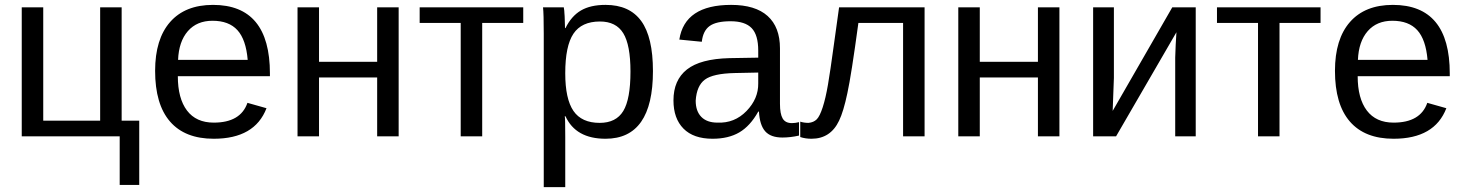

<svg xmlns="http://www.w3.org/2000/svg" viewBox="-20 -558 5999 786"><path d="M69 -528H157V-64H390V-528H478V-64H550V199H470V0H69Z M1085 -246H708Q708 -155 745.5 -105.5Q783 -56 855 -56Q965 -56 993 -137L1071 -115Q1023 10 855 10Q737 10 676 -60.5Q615 -131 615 -268Q615 -398 676.5 -468Q738 -538 852 -538Q1085 -538 1085 -257ZM709 -313H994Q987 -396 952 -434.5Q917 -473 850 -473Q786 -473 749 -430.5Q712 -388 709 -313Z M1198 -528H1286V-305H1524V-528H1612V0H1524V-241H1286V0H1198Z M1698 -464V-528H2122V-464H1954V0H1866V-464Z M2653 -267Q2653 10 2459 10Q2337 10 2295 -82H2292Q2294 -76 2294 1V208H2206V-420Q2206 -502 2203 -528H2288L2290 -514Q2290 -510 2290.5 -505Q2291 -500 2291.5 -492Q2292 -484 2292 -477Q2293 -461 2293 -443H2295Q2319 -492 2358 -515Q2397 -538 2459 -538Q2557 -538 2605 -472Q2653 -406 2653 -267ZM2561 -265Q2561 -374 2531.5 -422Q2502 -470 2436 -470Q2361 -470 2327.5 -420Q2294 -370 2294 -258Q2294 -153 2327.5 -104Q2361 -55 2435 -55Q2502 -55 2531.5 -103.5Q2561 -152 2561 -265Z M2897 10Q2819 10 2778 -31.5Q2737 -73 2737 -147Q2737 -230 2792 -273.5Q2847 -317 2966 -320L3084 -322V-351Q3084 -415 3057 -443Q3030 -471 2971 -471Q2912 -471 2885 -451.5Q2858 -432 2853 -387L2761 -396Q2783 -538 2973 -538Q3072 -538 3122.5 -492.5Q3173 -447 3173 -360V-133Q3173 -92 3184 -73Q3195 -54 3222 -54Q3236 -54 3251 -58V-3Q3216 5 3183 5Q3135 5 3112.5 -20.5Q3090 -46 3087 -101H3084Q3051 -42 3006.5 -16Q2962 10 2897 10ZM2917 -56Q2987 -53 3036 -103.5Q3085 -154 3084 -217V-261L2988 -259Q2899 -257 2865.5 -232Q2832 -207 2828 -146Q2828 -103 2851 -79.5Q2874 -56 2917 -56Z M3765 0H3677V-464H3494Q3465 -250 3449 -177Q3433 -101 3415 -64Q3380 10 3302 10Q3277 10 3256 3V-60Q3271 -55 3290 -55Q3311 -57 3323.5 -69.5Q3336 -82 3348 -119Q3360 -156 3369.5 -211.5Q3379 -267 3393 -370L3415 -528H3765Z M3903 -528H3991V-305H4229V-528H4317V0H4229V-241H3991V0H3903Z M4455 -528H4540V-239L4535 -104L4779 -528H4875V0H4791V-322Q4791 -329 4793 -375L4796 -426L4549 0H4455Z M4962 -464V-528H5386V-464H5218V0H5130V-464Z M5915 -246H5538Q5538 -155 5575.5 -105.5Q5613 -56 5685 -56Q5795 -56 5823 -137L5901 -115Q5853 10 5685 10Q5567 10 5506 -60.5Q5445 -131 5445 -268Q5445 -398 5506.5 -468Q5568 -538 5682 -538Q5915 -538 5915 -257ZM5539 -313H5824Q5817 -396 5782 -434.5Q5747 -473 5680 -473Q5616 -473 5579 -430.5Q5542 -388 5539 -313Z"/></svg>

Font: Libra Sans
Style: Regular
Weight: 400
Foundry: Context Ltd
Version: Version 1.002